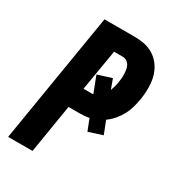

<svg xmlns="http://www.w3.org/2000/svg" viewBox="-178 -838 855 941"><g transform="rotate(30 250.0 -367.5)"><path d="M14 0 135 -735H304Q328 -735 351 -731.5Q374 -728 394.5 -719Q415 -710 431.5 -695.5Q448 -681 460 -662.5Q472 -644 479 -622.5Q486 -601 488 -578Q490 -555 489 -531.5Q488 -508 484 -485Q480 -461 473.5 -437Q467 -413 455 -390.5Q443 -368 426 -348Q409 -328 388 -313L416 -241L338 -216L313 -280Q299 -277 285.5 -276Q272 -275 258 -275H197L152 0ZM258 -389Q261 -389 264.5 -389Q268 -389 271 -390L236 -481L315 -506L335 -451Q340 -464 343.5 -476.5Q347 -489 349 -502Q351 -514 352 -527Q353 -540 352.5 -552Q352 -564 350 -576Q348 -588 342.5 -598Q337 -608 327 -614.5Q317 -621 304 -621H255L216 -389Z"/></g></svg>

Font: Iosevka Curly Heavy Oblique
Style: Regular
Weight: 900
Italic angle: -9°
Monospace: yes
Designer: Belleve Invis
Foundry: Belleve Invis
Version: Version 11.1.0; ttfautohint (v1.8.3)